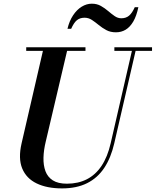

<svg xmlns="http://www.w3.org/2000/svg" viewBox="-20 -1006 844 1040"><path d="M316 14.5Q234.5 14.5 178.5 -12.5Q122.5 -39.5 100.2 -93.8Q78 -148 97 -230L217 -750H348L228 -240Q216.5 -193 215.5 -151.8Q214.5 -110.5 226.2 -78.8Q238 -47 266.2 -29Q294.5 -11 342.5 -11Q403.5 -11 450.5 -35Q497.5 -59 530 -107.5Q562.5 -156 579.5 -230L699 -750H719L599 -230Q581 -151.5 544.8 -96.8Q508.5 -42 451.8 -13.8Q395 14.5 316 14.5ZM122 -730.5V-750H443V-730.5ZM599.5 -730.5V-750H803.5V-730.5ZM608 -831Q578 -831 555.8 -843Q533.5 -855 514.8 -870.5Q496 -886 477.8 -898Q459.5 -910 438 -910Q413 -910 396.5 -896.5Q380 -883 365.5 -850H345.5Q355.5 -892.5 375.8 -923Q396 -953.5 422.5 -969.8Q449 -986 477.5 -986Q505 -986 526.2 -974Q547.5 -962 565.5 -946.5Q583.5 -931 600.8 -919Q618 -907 637 -907Q662.5 -907 679.2 -921.2Q696 -935.5 710 -967H729.5Q719.5 -919.5 702 -889.5Q684.5 -859.5 660.8 -845.2Q637 -831 608 -831Z"/></svg>

Font: Bodoni Moda 11pt SemiBold
Style: Italic
Weight: 600
Italic angle: -13°
Designer: Owen Earl
Foundry: indestructible type
Version: Version 2.004